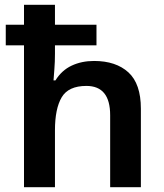

<svg xmlns="http://www.w3.org/2000/svg" viewBox="-20 -780 684 800"><path d="M209 -760V-677H382V-591H209V-556Q209 -522 206.5 -491Q204 -460 203 -445H211Q237 -487 278.5 -506.5Q320 -526 372 -526Q463 -526 515 -478.5Q567 -431 567 -327V0H439V-300Q439 -422 340 -422Q265 -422 237 -374.5Q209 -327 209 -237V0H80V-591H4V-677H80V-760Z"/></svg>

Font: Noto Sans Lisu SemiBold
Style: Regular
Weight: 600
Designer: Monotype Design Team. David Williams.
Foundry: Monotype Imaging Inc.
Version: Version 2.102; ttfautohint (v1.8.4.7-5d5b)